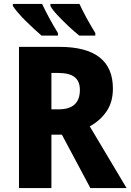

<svg xmlns="http://www.w3.org/2000/svg" viewBox="-20 -951 660 971"><path d="M280 -714Q551 -714 551 -503Q551 -435 519 -388Q487 -341 434 -312L620 0H437L293 -270H240V0H76V-714ZM275 -582H240V-398H276Q384 -398 384 -496Q384 -540 357.5 -561Q331 -582 275 -582ZM382 -931Q395 -902 417 -861.5Q439 -821 462 -784V-771H381Q357 -790 326.5 -818.5Q296 -847 270 -875Q244 -903 235 -921V-931ZM193 -931Q207 -901 228.5 -861Q250 -821 273 -784V-771H190Q174 -785 152 -805Q130 -825 108.5 -846.5Q87 -868 70 -888Q53 -908 45 -921V-931Z"/></svg>

Font: Noto Sans SemiCondensed ExtraBold
Style: Regular
Weight: 800
Width: 4
Designer: Monotype Design Team
Foundry: Monotype Imaging Inc.
Version: Version 2.013; ttfautohint (v1.8.4.7-5d5b)